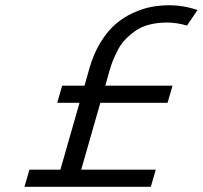

<svg xmlns="http://www.w3.org/2000/svg" viewBox="-20 -719 780 739"><path d="M93.3 -65.9H212.4L286.1 -323.2H200.2L219.2 -389.2H305.2L324.7 -458Q340.8 -513.7 367.4 -556.6Q394 -599.6 424.6 -626Q455.1 -652.3 491.9 -669.2Q528.8 -686 562.3 -692.4Q595.7 -698.7 630.9 -698.7Q688 -698.7 740.2 -680.2L699.7 -620.6Q659.7 -632.3 622.6 -632.3Q585.4 -632.3 554.2 -624Q522.9 -615.7 501 -600.1Q479 -584.5 462.2 -566.9Q445.3 -549.3 433.3 -526.1Q421.4 -502.9 414.3 -484.9Q407.2 -466.8 400.9 -444.8L385.3 -389.2H644L625 -323.2H366.2L292.5 -65.9H579.6L560.5 0H74.2Z"/></svg>

Font: Cantarell
Style: Italic
Weight: 400
Italic angle: -16°
Designer: Dave Crossland
Version: Version 1.004